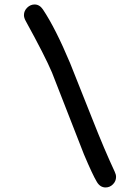

<svg xmlns="http://www.w3.org/2000/svg" viewBox="-20 -764 590 853"><path d="M449.2 68.8Q424.8 68.8 410.2 43.9Q391.6 13.2 353 -78.1L210.9 -441.9Q179.7 -515.6 94.2 -670.9Q86.4 -685.1 86.4 -696.8Q86.4 -715.8 100.8 -730Q115.2 -744.1 133.8 -744.1Q155.8 -744.1 170.9 -721.7Q226.6 -638.2 291.5 -483.4L391.6 -231.9Q443.8 -99.1 489.7 -1Q495.6 11.2 495.6 22Q495.6 41 481.7 54.9Q467.8 68.8 449.2 68.8Z"/></svg>

Font: TUNJUNG BIRU
Style: Regular
Weight: 400
Designer: R.S. Wihananto
Foundry: R.S. Wihananto
Version: Version 2.0.1